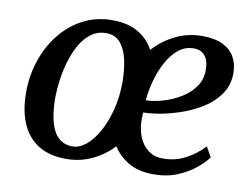

<svg xmlns="http://www.w3.org/2000/svg" viewBox="-67 -661 1005 765"><g transform="rotate(10 436.0 -278.0)"><path d="M243 10Q176 10 131.2 -17.5Q86.5 -45 63.8 -96.5Q41 -148 40.5 -220Q39.5 -287.5 60 -350Q80.5 -412.5 118.8 -461.2Q157 -510 210.5 -538.2Q264 -566.5 330 -566.5Q390.5 -566.5 432.2 -543.2Q474 -520 498 -476Q536 -518 586 -542.2Q636 -566.5 694 -566.5Q744 -566.5 776.5 -550.8Q809 -535 824.5 -507.5Q840 -480 840.5 -445.5Q841.5 -398.5 818.8 -362.5Q796 -326.5 758.5 -301Q721 -275.5 676.8 -259Q632.5 -242.5 589.8 -234.2Q547 -226 514 -225.5Q513.5 -218.5 513 -211.5Q512.5 -204.5 512.5 -197.5Q512.5 -160 525 -128.2Q537.5 -96.5 562.2 -77.5Q587 -58.5 623.5 -58.5Q671.5 -58.5 713 -80Q754.5 -101.5 787 -136.5L810 -96.5Q796 -76 766.2 -51Q736.5 -26 693.5 -8Q650.5 10 596.5 10Q535.5 10 495.2 -13.8Q455 -37.5 432 -74.5Q395.5 -35.5 347.2 -12.8Q299 10 243 10ZM259.5 -43.5Q287.5 -43.5 314.5 -65.8Q341.5 -88 363.2 -127.5Q385 -167 398.2 -218.8Q411.5 -270.5 411.5 -330Q411.5 -377 402.8 -418.2Q394 -459.5 372.8 -485.5Q351.5 -511.5 314 -511.5Q282 -511.5 256.8 -494.2Q231.5 -477 213.2 -447Q195 -417 182.8 -379Q170.5 -341 164.5 -298.8Q158.5 -256.5 158.5 -215.5Q159.5 -160.5 170.2 -122.2Q181 -84 203.2 -63.8Q225.5 -43.5 259.5 -43.5ZM515.5 -275Q548.5 -276 585.8 -287Q623 -298 656 -318.2Q689 -338.5 709.5 -367.5Q730 -396.5 730 -434Q730 -473 714.2 -492.5Q698.5 -512 669 -512Q633 -512 606 -489.5Q579 -467 559.8 -431Q540.5 -395 529.5 -353.8Q518.5 -312.5 515.5 -275Z"/></g></svg>

Font: Merriweather 20pt Medium
Style: Italic
Weight: 500
Italic angle: -7.8°
Version: Version 2.101